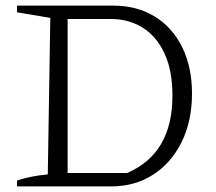

<svg xmlns="http://www.w3.org/2000/svg" viewBox="-20 -667 773 687"><path d="M384 -647Q470 -647 533.5 -608Q597 -569 632 -498Q667 -427 667 -332Q667 -234 630 -159Q593 -84 528 -42Q463 0 377 0H41V-21Q87 -37 151 -43L160 -603L41 -623V-647ZM435 -48Q597 -118 597 -324Q597 -415 568.5 -476Q540 -537 490.5 -568Q441 -599 377 -599H222V-48Z"/></svg>

Font: Piazzolla SC Light
Style: Regular
Weight: 300
Designer: Juan Pablo del Peral
Foundry: Huerta Tipografica
Version: Version 1.330